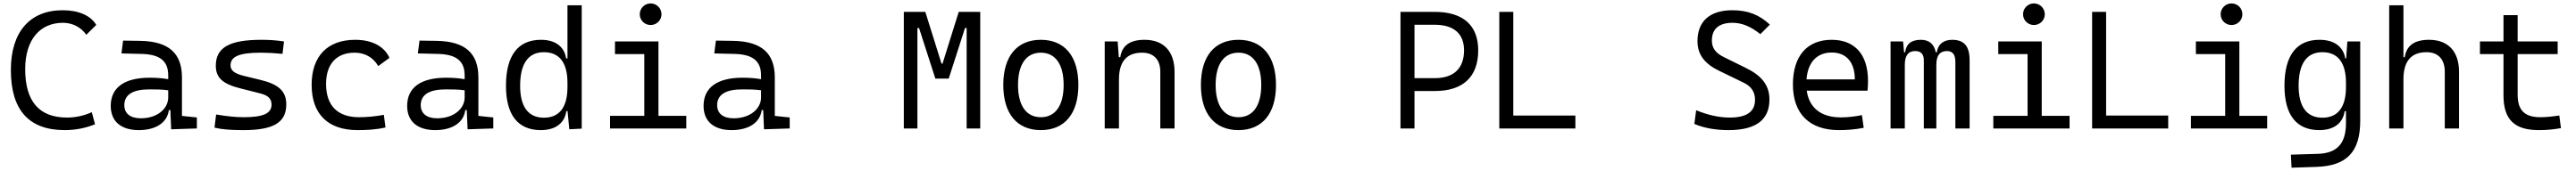

<svg xmlns="http://www.w3.org/2000/svg" viewBox="-20 -764 15274 1017"><path d="M363.8 9.8C425.8 9.8 485.8 -1.5 543.5 -24.9L524.4 -96.7C476.1 -75.2 427.7 -64.9 377 -64.9C212.9 -64.9 129.4 -160.6 129.4 -352.5C129.4 -528.8 217.8 -628.4 353 -628.4C409.7 -628.4 460.4 -602.5 491.7 -557.1L550.8 -615.7C518.6 -671.4 445.8 -703.1 352.1 -703.1C156.2 -703.1 44.4 -573.2 44.4 -347.7C44.4 -109.4 151.4 9.8 363.8 9.8Z M995.1 4.9 1147.5 0V-65.4L1059.1 -74.7V-303.7C1059.1 -447.3 980.5 -518.6 810.5 -521L710 -522.5L700.2 -446.3L816.9 -443.4C925.8 -441.4 977.5 -403.3 977.5 -315.9V-293C946.3 -298.8 909.2 -301.8 867.7 -301.8C718.3 -301.8 636.7 -243.7 636.7 -134.3C636.7 -42.5 697.3 9.8 803.2 9.8C902.3 9.8 971.7 -33.2 981.4 -109.4H990.2ZM977.5 -227.1V-184.1C977.5 -120.1 916.5 -60.5 814.5 -60.5C752.9 -60.5 717.3 -88.9 717.3 -138.7C717.3 -200.7 767.6 -232.4 865.2 -232.4C902.8 -232.4 941.9 -232.4 977.5 -227.1Z M1424.8 9.8C1602.1 9.8 1677.7 -35.6 1677.7 -143.1C1677.7 -222.7 1630.9 -263.2 1523.4 -289.1L1429.2 -312C1372.1 -326.2 1347.2 -342.8 1347.2 -376C1347.2 -428.7 1400.9 -450.7 1528.3 -450.7C1564.5 -450.7 1602.1 -448.7 1655.3 -443.8L1664.1 -517.6C1617.2 -524.4 1578.6 -527.3 1531.2 -527.3C1340.3 -527.3 1259.8 -481.4 1259.8 -373C1259.8 -299.3 1304.2 -263.7 1405.8 -238.3L1523.4 -208.5C1569.3 -196.8 1590.3 -177.7 1590.3 -141.6C1590.3 -89.4 1540.5 -66.9 1424.8 -66.9C1378.4 -66.9 1329.6 -71.8 1261.7 -83L1252 -4.9C1296.4 5.9 1347.7 9.8 1424.8 9.8Z M2100.6 9.8C2154.8 9.8 2212.4 6.8 2266.1 -5.9L2256.3 -81.1C2209 -72.3 2159.2 -66.9 2108.9 -66.9C1982.4 -66.9 1913.6 -135.7 1913.6 -264.6C1913.6 -383.3 1975.6 -450.7 2083 -450.7C2141.1 -450.7 2191.9 -424.8 2223.1 -371.1L2289.6 -419.9C2259.3 -488.3 2185.5 -527.3 2086.9 -527.3C1920.9 -527.3 1828.1 -428.7 1828.1 -259.8C1828.1 -85 1925.3 9.8 2100.6 9.8Z M2752.9 4.9 2905.3 0V-65.4L2816.9 -74.7V-303.7C2816.9 -447.3 2738.3 -518.6 2568.4 -521L2467.8 -522.5L2458 -446.3L2574.7 -443.4C2683.6 -441.4 2735.4 -403.3 2735.4 -315.9V-293C2704.1 -298.8 2667 -301.8 2625.5 -301.8C2476.1 -301.8 2394.5 -243.7 2394.5 -134.3C2394.5 -42.5 2455.1 9.8 2561 9.8C2660.2 9.8 2729.5 -33.2 2739.3 -109.4H2748ZM2735.4 -227.1V-184.1C2735.4 -120.1 2674.3 -60.5 2572.3 -60.5C2510.7 -60.5 2475.1 -88.9 2475.1 -138.7C2475.1 -200.7 2525.4 -232.4 2623 -232.4C2660.6 -232.4 2699.7 -232.4 2735.4 -227.1Z M3187 9.8C3275.4 9.8 3328.6 -32.7 3338.4 -103H3345.7L3356 4.9L3429.7 1V-732.4H3345.2V-416.5H3337.4C3326.7 -487.3 3272.5 -527.3 3188 -527.3C3051.8 -527.3 2980.5 -433.6 2980.5 -253.9C2980.5 -80.6 3051.3 9.8 3187 9.8ZM3345.2 -246.1C3345.2 -126.5 3297.4 -64 3205.6 -64C3112.8 -64 3064.5 -128.9 3064.5 -253.9C3064.5 -385.3 3112.8 -453.6 3205.1 -453.6C3297.4 -453.6 3345.2 -391.1 3345.2 -271.5Z M3597.7 0H4049.8V-75.2H3884.8V-517.6H3627V-442.4H3800.8V-75.2H3597.7ZM3838.4 -615.2C3874 -615.2 3902.8 -643.6 3902.8 -679.2C3902.8 -714.8 3874 -743.7 3838.4 -743.7C3802.7 -743.7 3773.9 -714.8 3773.9 -679.2C3773.9 -643.6 3802.7 -615.2 3838.4 -615.2Z M4510.7 4.9 4663.1 0V-65.4L4574.7 -74.7V-303.7C4574.7 -447.3 4496.1 -518.6 4326.2 -521L4225.6 -522.5L4215.8 -446.3L4332.5 -443.4C4441.4 -441.4 4493.2 -403.3 4493.2 -315.9V-293C4461.9 -298.8 4424.8 -301.8 4383.3 -301.8C4233.9 -301.8 4152.3 -243.7 4152.3 -134.3C4152.3 -42.5 4212.9 9.8 4318.8 9.8C4418 9.8 4487.3 -33.2 4497.1 -109.4H4505.9ZM4493.2 -227.1V-184.1C4493.2 -120.1 4432.1 -60.5 4330.1 -60.5C4268.6 -60.5 4232.9 -88.9 4232.9 -138.7C4232.9 -200.7 4283.2 -232.4 4380.9 -232.4C4418.5 -232.4 4457.5 -232.4 4493.2 -227.1Z M5339.8 0H5420.4V-597.2H5430.2L5526.9 -296.4H5606L5702.6 -597.2H5712.4V0H5793V-693.4H5665.5L5569.3 -385.3H5563.5L5467.3 -693.4H5339.8Z M6152.3 9.8C6293.5 9.8 6375 -87.9 6375 -258.8C6375 -429.7 6293.5 -527.3 6152.3 -527.3C6011.2 -527.3 5929.7 -429.7 5929.7 -258.8C5929.7 -87.9 6011.2 9.8 6152.3 9.8ZM6152.3 -66.9C6065.9 -66.9 6017.1 -136.2 6017.1 -258.8C6017.1 -381.3 6065.9 -450.7 6152.3 -450.7C6238.8 -450.7 6287.6 -381.3 6287.6 -258.8C6287.6 -136.2 6238.8 -66.9 6152.3 -66.9Z M6860.8 0H6945.3V-336.9C6945.3 -458 6880.9 -527.3 6767.6 -527.3C6680.7 -527.3 6633.8 -493.2 6623.5 -423.8H6614.7L6607.9 -517.6H6531.2V0H6615.7V-291.5C6615.7 -397.9 6661.6 -450.7 6752.9 -450.7C6821.3 -450.7 6860.8 -409.7 6860.8 -337.4Z M7324.2 9.8C7465.3 9.8 7546.9 -87.9 7546.9 -258.8C7546.9 -429.7 7465.3 -527.3 7324.2 -527.3C7183.1 -527.3 7101.6 -429.7 7101.6 -258.8C7101.6 -87.9 7183.1 9.8 7324.2 9.8ZM7324.2 -66.9C7237.8 -66.9 7189 -136.2 7189 -258.8C7189 -381.3 7237.8 -450.7 7324.2 -450.7C7410.6 -450.7 7459.5 -381.3 7459.5 -258.8C7459.5 -136.2 7410.6 -66.9 7324.2 -66.9Z M8285.2 0H8368.2V-222.7H8488.8C8656.2 -222.7 8746.1 -307.1 8746.1 -464.8C8746.1 -613.3 8656.2 -693.4 8488.8 -693.4H8285.2ZM8368.2 -299.3V-616.7H8488.8C8601.1 -616.7 8662.1 -563.5 8662.1 -464.8C8662.1 -357.4 8601.1 -299.3 8488.8 -299.3Z M8871.1 0H9322.3V-76.7H8954.1V-693.4H8871.1Z M10230 9.8C10393.1 9.8 10473.1 -50.8 10473.1 -172.4C10473.1 -259.8 10424.3 -315.9 10330.6 -361.3L10205.1 -423.3C10156.7 -446.8 10131.8 -475.6 10131.8 -522.5C10131.8 -592.8 10174.8 -628.4 10253.9 -628.4C10309.6 -628.4 10360.8 -607.4 10419.4 -561L10475.6 -617.7C10412.6 -676.8 10344.2 -703.1 10253.4 -703.1C10119.6 -703.1 10046.4 -637.7 10046.4 -519C10046.4 -436.5 10092.3 -382.3 10177.2 -341.8L10319.8 -272.5C10364.7 -251 10387.7 -217.3 10387.7 -170.9C10387.7 -99.6 10338.4 -64.9 10237.8 -64.9C10174.3 -64.9 10108.4 -79.6 10038.6 -108.4L10027.8 -26.9C10085.9 -2.4 10153.3 9.8 10230 9.8Z M10884.8 9.8C10927.7 9.8 10979 6.8 11032.2 -3.9L11021.5 -79.6C10980 -70.8 10937.5 -65.9 10896.5 -65.9C10780.3 -65.9 10709 -121.6 10694.3 -224.6H11054.7C11056.6 -241.7 11057.6 -261.2 11057.6 -283.2C11057.6 -440.4 10979 -527.3 10841.8 -527.3C10695.8 -527.3 10612.3 -429.7 10612.3 -261.7C10612.3 -87.4 10710.9 9.8 10884.8 9.8ZM10692.9 -292C10700.7 -394 10754.9 -451.7 10842.8 -451.7C10928.7 -451.7 10979.5 -394 10979.5 -292Z M11575.7 0H11660.2V-405.3C11660.2 -489.7 11627.4 -527.3 11556.6 -527.3C11501.5 -527.3 11471.2 -496.6 11465.8 -453.1H11459.5C11449.7 -502.9 11418.9 -527.3 11371.6 -527.3C11314.5 -527.3 11284.2 -502.9 11277.8 -453.1H11271.5L11265.6 -517.6H11191.4V0H11275.9V-378.9C11275.9 -433.1 11296.4 -460.4 11337.4 -460.4C11371.6 -460.4 11388.7 -441.9 11388.7 -405.3V0H11462.9V-378.9C11462.9 -433.1 11483.4 -460.4 11525.4 -460.4C11560.1 -460.4 11575.7 -439 11575.7 -395.5Z M11800.8 0H12252.9V-75.2H12087.9V-517.6H11830.1V-442.4H12003.9V-75.2H11800.8ZM12041.5 -615.2C12077.1 -615.2 12106 -643.6 12106 -679.2C12106 -714.8 12077.1 -743.7 12041.5 -743.7C12005.9 -743.7 11977.1 -714.8 11977.1 -679.2C11977.1 -643.6 12005.9 -615.2 12041.5 -615.2Z M12386.7 0H12837.9V-76.7H12469.7V-693.4H12386.7Z M12972.7 0H13424.8V-75.2H13259.8V-517.6H13002V-442.4H13175.8V-75.2H12972.7ZM13213.4 -615.2C13249 -615.2 13277.8 -643.6 13277.8 -679.2C13277.8 -714.8 13249 -743.7 13213.4 -743.7C13177.7 -743.7 13148.9 -714.8 13148.9 -679.2C13148.9 -643.6 13177.7 -615.2 13213.4 -615.2Z M13569.3 233.4 13716.8 228.5C13897.5 222.7 13976.6 138.7 13976.6 -45.9V-517.6H13900.4L13893.1 -416.5H13887.7C13876.5 -487.3 13821.3 -527.3 13734.9 -527.3C13598.6 -527.3 13527.3 -433.6 13527.3 -253.9C13527.3 -80.6 13598.1 9.8 13733.9 9.8C13821.8 9.8 13874.5 -32.7 13884.3 -103H13892.1V-30.3C13891.6 86.9 13841.8 147 13726.6 150.9L13565.4 155.8ZM13892.1 -271.5V-246.1C13892.1 -126.5 13844.2 -64 13752.4 -64C13659.7 -64 13611.3 -128.9 13611.3 -253.9C13611.3 -385.3 13659.7 -453.6 13752 -453.6C13844.2 -453.6 13892.1 -391.1 13892.1 -271.5Z M14478 0H14562.5V-336.9C14562.5 -458 14498 -527.3 14384.8 -527.3C14297.9 -527.3 14251 -493.2 14240.7 -423.8H14232.9V-732.4H14148.4V0H14232.9V-291.5C14232.9 -400.4 14278.8 -453.6 14370.1 -453.6C14438.5 -453.6 14478 -411.6 14478 -337.4Z M15035.2 9.8C15082.5 9.8 15122.6 5.9 15167 -2L15157.2 -77.1C15114.7 -70.8 15080.1 -66.9 15044.9 -66.9C14951.2 -66.9 14910.2 -108.9 14910.2 -200.2V-442.4H15147.5V-517.6H14910.2V-673.8H14826.2V-517.6H14686.5V-442.4H14826.2V-196.8C14826.2 -54.7 14889.6 9.8 15035.2 9.8Z"/></svg>

Font: Cascadia Mono PL SemiLight
Style: Regular
Weight: 350
Monospace: yes
Designer: Aaron Bell
Foundry: Saja Typeworks
Version: Version 2404.023